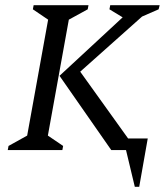

<svg xmlns="http://www.w3.org/2000/svg" viewBox="-20 -580 647 742"><path d="M10 0 13 -16 85 -56 166 -504 107 -544 110 -560H322L319 -544L246 -504L165 -56L224 -16L221 0ZM410 0 210 -287 454 -513 403 -544 406 -560H597L593 -544L529 -516L290 -303L475 -45H551L518 142H501L467 0Z"/></svg>

Font: Spectral SC
Style: Italic
Weight: 400
Italic angle: -10°
Designer: Jean-Baptiste Levee
Foundry: Production Type
Version: Version 2.001